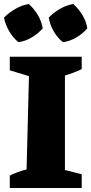

<svg xmlns="http://www.w3.org/2000/svg" viewBox="-34 -941 457 961"><path d="M15 0V-62Q55 -82 99 -93L111 -560L15 -589V-657H375V-595Q335 -576 291 -563V-90L375 -69V0ZM110 -921Q137 -897 155.5 -865.5Q174 -834 180 -799Q157 -773 124.5 -753.5Q92 -734 58 -730Q32 -751 12.5 -784Q-7 -817 -14 -853Q11 -878 43 -896.5Q75 -915 110 -921ZM333 -921Q359 -897 378.5 -865.5Q398 -834 403 -799Q381 -773 348 -753.5Q315 -734 281 -730Q254 -751 235 -784Q216 -817 210 -853Q234 -878 266 -896.5Q298 -915 333 -921Z"/></svg>

Font: Piazzolla ExtraBold
Style: Regular
Weight: 800
Designer: Juan Pablo del Peral
Foundry: Huerta Tipografica
Version: Version 1.330